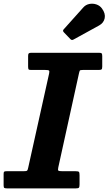

<svg xmlns="http://www.w3.org/2000/svg" viewBox="-50 -1042 600 1062"><path d="M514 -995Q534.5 -967 529 -941Q523.5 -915 498 -901L357 -823.5Q347 -817.5 339.5 -825.5L303 -863.5Q294.5 -872.5 303 -880.5L410.5 -1000.5Q424 -1016 444 -1020Q464 -1024 483.2 -1017.5Q502.5 -1011 514 -995ZM-30 -17V-80.5Q-30 -90.5 -26.2 -92.8Q-22.5 -95 -12.5 -95H80.5Q96.5 -95 100 -98.2Q103.5 -101.5 106 -114.5L221.5 -634.5Q224.5 -648 221.2 -651.5Q218 -655 201 -655H122.5Q110.5 -655 108 -658.5Q105.5 -662 105.5 -674.5V-732Q105.5 -743 108.8 -746.5Q112 -750 122.5 -750H498.5Q509.5 -750 512.5 -746.5Q515.5 -743 515.5 -731.5V-674Q515.5 -661 511.5 -658Q507.5 -655 495 -655H407.5Q393.5 -655 391.5 -651.5Q389.5 -648 387 -637L272.5 -116.5Q269 -101.5 273 -98.2Q277 -95 295.5 -95H368Q383 -95 386.5 -91.2Q390 -87.5 390 -73V-22.5Q390 -8 386.5 -4Q383 0 369.5 0H-10.5Q-22 0 -26 -2.5Q-30 -5 -30 -17Z"/></svg>

Font: Besley*
Style: Bold Italic
Weight: 700
Italic angle: -13°
Designer: Owen Earl
Foundry: indestructible type*
Version: Version 2.000; ttfautohint (v1.8.3)